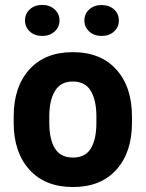

<svg xmlns="http://www.w3.org/2000/svg" viewBox="-20 -750 593 780"><path d="M151.9 -730Q182.1 -730 201.9 -711.9Q221.7 -693.8 221.7 -667Q221.7 -640.1 201.9 -622.1Q182.1 -604 151.9 -604Q120.6 -604 101.1 -622.1Q81.5 -640.1 81.5 -667Q81.5 -693.8 101.1 -711.9Q120.6 -730 151.9 -730ZM392.6 -729.5Q423.8 -729.5 443.4 -711.7Q462.9 -693.8 462.9 -666.5Q462.9 -640.1 443.4 -622.1Q423.8 -604 392.6 -604Q362.3 -604 342.5 -622.1Q322.8 -640.1 322.8 -666.5Q322.8 -693.8 342.5 -711.7Q362.3 -729.5 392.6 -729.5ZM35.6 -276.9Q35.6 -397 99.1 -467.5Q162.6 -538.1 275.4 -538.1Q389.2 -538.1 452.6 -467.5Q516.1 -397 516.1 -276.9V-251.5Q516.1 -131.3 452.9 -60.8Q389.6 9.8 276.4 9.8Q163.1 9.8 99.4 -60.8Q35.6 -131.3 35.6 -251.5ZM180.2 -251.5Q180.2 -184.1 203.1 -147Q226.1 -109.9 276.4 -109.9Q326.7 -109.9 349.1 -147Q371.6 -184.1 371.6 -251.5V-276.9Q371.6 -342.3 348.9 -380.6Q326.2 -418.9 275.4 -418.9Q226.6 -418.9 203.4 -380.6Q180.2 -342.3 180.2 -276.9Z"/></svg>

Font: Robert Sans Black
Style: Regular
Weight: 900
Designer: Christian Robertson (extended by Adam Twardoch)
Foundry: Google
Version: Version 12.135;April 2, 2019;FontCreator 11.5.0.2425 64-bit;